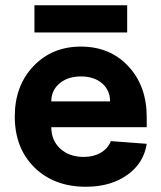

<svg xmlns="http://www.w3.org/2000/svg" viewBox="-20 -693 613 729"><path d="M306.2 16.1Q185.1 16.1 110.6 -57.4Q36.1 -130.9 36.1 -251Q36.1 -367.2 106.9 -441.7Q177.7 -516.1 287.1 -516.1Q397.5 -516.1 467.3 -441.4Q537.1 -366.7 537.1 -248V-210H174.8Q174.8 -159.7 209 -128.4Q243.2 -97.2 297.9 -97.2Q335.4 -97.2 362.5 -113Q389.6 -128.9 400.9 -157.2L537.1 -147Q525.9 -73.2 462.9 -28.6Q399.9 16.1 306.2 16.1ZM397.9 -308.1Q397.9 -350.6 367.4 -376.7Q336.9 -402.8 287.1 -402.8Q237.8 -402.8 206.3 -376.5Q174.8 -350.1 174.8 -308.1ZM110.8 -569.8V-672.9H462.9V-569.8Z"/></svg>

Font: Uncut Sans
Style: Bold
Weight: 700
Designer: Kasper Nordkvist
Foundry: UNCUT.wtf
Version: Version 1.304;Glyphs 3.2 (3246)